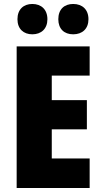

<svg xmlns="http://www.w3.org/2000/svg" viewBox="-20 -948 515 968"><path d="M68 -851C68 -802 99 -775 143 -775C188 -775 219 -803 219 -851C219 -900 188 -928 143 -928C99 -928 68 -901 68 -851ZM274 -851C274 -803 303 -775 349 -775C395 -775 426 -803 426 -851C426 -900 395 -928 349 -928C304 -928 274 -901 274 -851ZM432 0V-149H241V-296H418V-443H241V-567H432V-714H64V0Z"/></svg>

Font: Noto Sans Armenian Condensed Black
Style: Regular
Weight: 900
Width: 3
Designer: Monotype Design Team
Foundry: Monotype Imaging Inc.
Version: Version 2.008